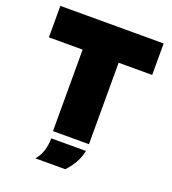

<svg xmlns="http://www.w3.org/2000/svg" viewBox="-156 -817 1002 1118"><g transform="rotate(20 345.0 -258.0)"><path d="M234 0V-505H25V-700H665V-505H457V0ZM192 184Q217 155 228 119Q239 83 239 43H454Q446 83 426 118.5Q406 154 377 184Z"/></g></svg>

Font: REM Medium Black
Style: Regular
Weight: 900
Version: Version 1.005;gftools[0.9.28]